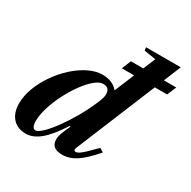

<svg xmlns="http://www.w3.org/2000/svg" viewBox="-179 -984 1160 1168"><g transform="rotate(30 401.0 -400.0)"><path d="M148 10.5Q89 10.5 55.2 -27.2Q21.5 -65 21.5 -130Q21.5 -183.5 43 -240.2Q64.5 -297 101 -349.5Q137.5 -402 183.5 -443.8Q229.5 -485.5 279.2 -510Q329 -534.5 376 -534.5Q447 -534.5 485 -488L542.5 -626.5H456.5L482.5 -691H569.5L605 -776L523 -789L519.5 -811H764L714.5 -691H801.5L774.5 -626.5H688L457.5 -67.5Q449.5 -45.5 467 -45.5Q477 -45.5 489.8 -53.5Q502.5 -61.5 524.8 -82.2Q547 -103 585 -142L612.5 -125.5Q549 -51.5 501.5 -20.5Q454 10.5 404 10.5Q326.5 10.5 326.5 -52.5Q326.5 -73 335.5 -98Q344.5 -123 363.5 -162.5L357 -164Q296.5 -70.5 247 -30Q197.5 10.5 148 10.5ZM189 -36.5Q206.5 -36.5 236.8 -65.5Q267 -94.5 302.2 -142.8Q337.5 -191 371.5 -250Q405.5 -309 431 -368.5Q444 -398 448.2 -413.2Q452.5 -428.5 452.5 -441Q452.5 -488 407 -488Q380.5 -488 348 -460.8Q315.5 -433.5 283 -388.8Q250.5 -344 223.2 -290.5Q196 -237 179.5 -183.5Q163 -130 163 -86.5Q163 -63.5 169.8 -50Q176.5 -36.5 189 -36.5Z"/></g></svg>

Font: Libre Caslon Text Bold
Style: Italic
Weight: 700
Italic angle: -22.583°
Designer: Pablo Impallari, Rodrigo Fuenzalida, Katja Schimmel
Foundry: Pablo Impallari, Rodrigo Fuenzalida
Version: Version 2.000